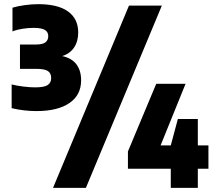

<svg xmlns="http://www.w3.org/2000/svg" viewBox="-20 -835 1033 923"><path d="M155 -301Q95 -301 36 -315V-429Q62.5 -422.5 93.5 -418.8Q124.5 -415 149 -415Q192 -415 209 -426Q226 -437 226 -460Q226 -483.5 209.8 -493.8Q193.5 -504 155 -504H76V-621H153Q185.5 -621 198.8 -631.8Q212 -642.5 212 -661Q212 -681.5 195.8 -691.2Q179.5 -701 141 -701Q116.5 -701 88.8 -696.8Q61 -692.5 40 -684V-798Q64 -805.5 98.2 -810.2Q132.5 -815 164 -815Q258.5 -815 307.2 -779.8Q356 -744.5 356 -679Q356 -636 335.8 -606.2Q315.5 -576.5 279 -565.5Q325.5 -555.5 347.8 -525.2Q370 -495 370 -449Q370 -378 313.5 -339.5Q257 -301 155 -301ZM235 68 600 -808H758L393 68ZM595 -24V-107L731 -432H872L752 -136H801L835 -263H931V-136H982V-24H931V68H801V-24Z"/></svg>

Font: Encode Sans Cnd Black
Style: Regular
Weight: 900
Width: 3
Designer: Multiple Designers
Foundry: Impallari Type
Version: Version 3.002; ttfautohint (v1.8.3) -l 8 -r 50 -G 200 -x 14 